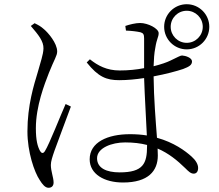

<svg xmlns="http://www.w3.org/2000/svg" viewBox="-20 -842 1040 910"><path d="M758 -715C758 -656 806 -608 865 -608C924 -608 972 -656 972 -715C972 -774 924 -822 865 -822C806 -822 758 -774 758 -715ZM789 -715C789 -757 823 -791 865 -791C907 -791 941 -757 941 -715C941 -673 907 -639 865 -639C823 -639 789 -673 789 -715ZM126 -719C163 -676 187 -646 186 -612C185 -582 172 -548 159 -500C141 -440 110 -344 110 -219C110 -121 143 -26 168 11C181 32 194 48 210 48C226 48 234 38 234 23C234 0 221 -31 221 -60C221 -77 228 -98 238 -127C251 -164 297 -285 316 -337L291 -349C268 -298 214 -159 193 -126C185 -113 177 -115 170 -126C158 -148 150 -177 150 -234C150 -339 191 -443 212 -497C237 -560 251 -578 251 -598C251 -638 207 -688 189 -703C172 -718 164 -722 144 -732ZM677 -155V-150C677 -67 659 -25 547 -25C485 -25 440 -45 440 -92C440 -141 510 -167 573 -167C612 -167 646 -163 677 -155ZM577 -697C604 -696 628 -693 646 -689C659 -685 663 -679 663 -660V-519C628 -512 588 -508 547 -508C486 -508 444 -531 406 -561L391 -546C446 -477 485 -462 545 -462C583 -462 624 -466 663 -472C666 -381 673 -271 676 -200C651 -204 625 -206 596 -206C490 -206 405 -168 405 -87C405 -17 474 23 563 23C683 23 728 -32 728 -105L727 -138C780 -115 820 -82 858 -45C873 -30 884 -19 898 -19C912 -19 919 -30 919 -46C919 -64 907 -83 888 -100C858 -127 804 -167 724 -189C718 -268 709 -376 708 -480C767 -491 818 -505 848 -515C877 -526 890 -534 890 -551C890 -568 860 -578 843 -579C834 -579 823 -571 788 -555C772 -547 744 -537 708 -528C709 -561 711 -590 716 -615C723 -660 732 -666 732 -685C732 -707 681 -733 644 -733C623 -733 594 -726 574 -719Z"/></svg>

Font: Noto Serif HK Light
Style: Regular
Weight: 300
Designer: Ryoko NISHIZUKA 西塚涼子 (kana & ideographs); Frank Grießhammer (Latin, Greek & Cyrillic); Wenlong ZHANG 张文龙 (bopomofo); San
Foundry: Adobe
Version: Version 2.001;hotconv 1.1.0;makeotfexe 2.6.0